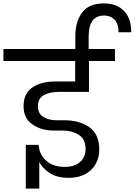

<svg xmlns="http://www.w3.org/2000/svg" viewBox="-56 -1027 788 1124"><path d="M551 -1007C551 -1007 551 -1007 551 -1007C495 -1007 453 -990 426 -955C399 -920 385 -873 385 -814C385 -814 385 -740 385 -740C385 -740 -36 -740 -36 -740C-36 -740 -36 -670 -36 -670C-36 -670 384 -670 384 -670C384 -670 384 -550 384 -550C384 -550 265 -550 265 -550C265 -550 265 -550 265 -550C214 -550 170 -539 135 -516C100 -493 82 -456 82 -406C82 -406 82 -406 82 -406C82 -359 98 -324 131 -301C163 -277 203 -264 251 -263C251 -263 304 -263 304 -263C304 -263 304 -263 304 -263C345 -263 378 -255 405 -238C432 -221 445 -193 445 -154C445 -154 445 -154 445 -154C445 -124 435 -99 414 -80C393 -60 362 -50 323 -50C323 -50 323 -50 323 -50C278 -50 242 -62 215 -86C188 -109 173 -140 170 -179C170 -179 95 -179 95 -179C95 -179 95 77 95 77C95 77 174 77 174 77C174 77 174 -79 174 -79C174 -79 174 -79 174 -79C184 -57 203 -36 232 -16C260 4 298 14 345 14C345 14 345 14 345 14C402 14 446 -2 478 -33C509 -64 525 -104 525 -152C525 -152 525 -152 525 -152C525 -213 505 -256 466 -283C427 -310 378 -323 319 -323C319 -323 275 -323 275 -323C275 -323 275 -323 275 -323C243 -323 217 -330 197 -343C176 -356 166 -377 166 -405C166 -405 166 -405 166 -405C166 -436 178 -458 202 -471C225 -483 254 -489 288 -489C288 -489 465 -489 465 -489C465 -489 465 -670 465 -670C465 -670 617 -670 617 -670C617 -670 617 -740 617 -740C617 -740 463 -740 463 -740C463 -740 463 -814 463 -814C463 -814 463 -814 463 -814C463 -895 493 -936 553 -936C553 -936 553 -936 553 -936C580 -936 601 -927 617 -909C632 -891 639 -867 638 -838C638 -838 712 -838 712 -838C712 -838 712 -838 712 -838C713 -889 700 -930 672 -961C643 -992 603 -1007 551 -1007Z"/></svg>

Font: Girnar Poppins
Style: Regular
Weight: 500
Designer: Ninad Kale (Devanagari), Jonny Pinhorn (Latin)
Foundry: Indian Type Foundry
Version: ""